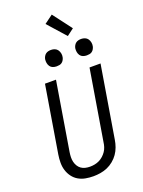

<svg xmlns="http://www.w3.org/2000/svg" viewBox="-211 -1276 1023 1377"><g transform="rotate(-20 300.0 -588.0)"><path d="M254 8Q223 8 193.5 2.5Q164 -3 139.5 -17.5Q115 -32 98 -55Q81 -78 72.5 -105.5Q64 -133 64 -163.5Q64 -194 69 -225L153 -735H237L151 -213Q148 -194 147.5 -175.5Q147 -157 151 -140Q155 -123 164 -108Q173 -93 187 -83Q201 -73 218.5 -69Q236 -65 254 -65Q272 -65 290 -68.5Q308 -72 324.5 -80Q341 -88 355.5 -101Q370 -114 380.5 -129.5Q391 -145 396.5 -162.5Q402 -180 404 -197L493 -735H577L486 -185Q482 -159 472.5 -132.5Q463 -106 447 -83Q431 -60 408.5 -41.5Q386 -23 360.5 -12Q335 -1 307.5 3.5Q280 8 254 8ZM505 -823Q490 -823 476.5 -828Q463 -833 455 -844.5Q447 -856 444.5 -870.5Q442 -885 444 -900Q446 -910 451.5 -920Q457 -930 465.5 -936.5Q474 -943 484.5 -945.5Q495 -948 506 -948Q521 -948 534.5 -942.5Q548 -937 556 -925.5Q564 -914 567 -899.5Q570 -885 567 -870Q565 -860 559.5 -850Q554 -840 545.5 -833.5Q537 -827 526.5 -825Q516 -823 505 -823ZM275 -823Q260 -823 246.5 -828Q233 -833 225 -844.5Q217 -856 214.5 -870.5Q212 -885 214 -900Q216 -910 221.5 -920Q227 -930 235.5 -936.5Q244 -943 254.5 -945.5Q265 -948 276 -948Q291 -948 304.5 -942.5Q318 -937 326 -925.5Q334 -914 337 -899.5Q340 -885 337 -870Q335 -860 329.5 -850Q324 -840 315.5 -833.5Q307 -827 296.5 -825Q286 -823 275 -823ZM424 -1000 303 -1136 368 -1184 477 -1040Z"/></g></svg>

Font: Iosevka Custom Oblique
Style: Regular
Weight: 400
Italic angle: -9°
Designer: Belleve Invis
Foundry: Belleve Invis
Version: Version 27.0.1